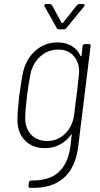

<svg xmlns="http://www.w3.org/2000/svg" viewBox="-20 -717 489 937"><path d="M394 -502H414Q424 -502 422 -492L362 -5Q350 99 291.5 151Q233 203 128 200Q119 200 119 190L121 174Q123 164 132 164Q221 165 267 122.5Q313 80 324 -6L330 -58Q331 -61 329.5 -61Q328 -61 326 -59Q304 -28 271.5 -11Q239 6 199 6Q138 6 101.5 -32Q65 -70 65 -133Q65 -169 74 -250Q85 -333 94 -371Q110 -433 155 -471.5Q200 -510 261 -510Q301 -510 329.5 -493Q358 -476 373 -444Q374 -442 375.5 -442Q377 -442 378 -445L383 -492Q384 -496 387 -499Q390 -502 394 -502ZM348 -210Q348 -209 353 -248L354 -254L357 -277Q363 -329 366 -362Q368 -411 340.5 -443Q313 -475 264 -475Q215 -475 178.5 -443Q142 -411 130 -362Q119 -308 112 -252Q103 -174 103 -140Q103 -91 132 -60Q161 -29 210 -29Q259 -29 294 -61Q329 -93 339 -142Q344 -165 348 -210ZM196 -690Q196 -697 205 -697H223Q230 -697 234 -691L281 -605Q282 -604 284 -604Q286 -604 287 -605L355 -691Q359 -697 367 -697H386Q391 -697 392.5 -693Q394 -689 390 -685L304 -580Q300 -574 292 -574H268Q259 -574 257 -580L198 -685Z"/></svg>

Font: Barlow Semi Condensed ExLight
Style: Italic
Weight: 275
Width: 4
Italic angle: -7°
Designer: Jeremy Tribby
Foundry: Tribby Type
Version: Version 1.408